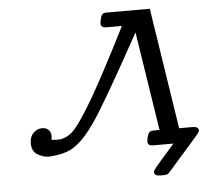

<svg xmlns="http://www.w3.org/2000/svg" viewBox="-57 -758 1114 977"><g transform="rotate(-5 500.0 -269.0)"><path d="M80.1 -64Q80.1 -97.2 99.1 -116.7Q118.2 -136.2 144 -136.2Q165 -136.2 177 -124Q189 -111.8 189 -91.8Q189 -84 186 -73.2Q206.1 -71.3 216.8 -70.8Q258.8 -70.8 293.9 -102.3Q329.1 -133.8 399.2 -252.4Q469.2 -371.1 594.2 -619.1H512.2Q487.3 -620.1 486.8 -640.1Q486.8 -647.9 489.5 -658.4Q492.2 -668.9 494.1 -675.8L497.1 -682.1Q502.9 -694.3 522 -693.8H743.2L838.9 -75.2H908.2Q938 -75.2 938 -56.2Q938 -49.3 930.9 -40Q923.8 -30.8 871.1 28.8Q819.3 87.9 778.8 133.8Q769 146 766.1 148.4Q763.2 150.9 757.1 153.3Q751 155.8 742.2 155.8H721.2Q692.4 155.8 691.9 136.2Q691.9 129.4 703.9 114.3Q715.8 99.1 803.2 0H699.2Q672.4 0 671.9 -21Q675.8 -62 689.9 -70.8Q695.8 -74.7 710 -75.2H738.8L660.2 -580.1Q468.3 -231.9 405.8 -142.1Q336.9 -41 274.9 -12.2Q244.1 2 201.2 7.8Q171.4 10.7 169.9 11.2Q137.7 11.2 108.9 -6.3Q80.1 -23.9 80.1 -64Z"/></g></svg>

Font: CMU Concrete
Style: BoldItalic
Weight: 700
Italic angle: -14.04°
Version: Version 0.7.0